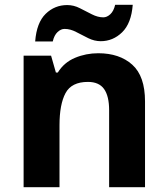

<svg xmlns="http://www.w3.org/2000/svg" viewBox="-20 -777 697 797"><path d="M388 -556Q476 -556 529 -508.5Q582 -461 582 -356V0H433V-319Q433 -378 412 -407.5Q391 -437 345 -437Q277 -437 252 -390.5Q227 -344 227 -257V0H78V-546H192L212 -476H220Q246 -518 291.5 -537Q337 -556 388 -556ZM126 -605Q132 -683 169.5 -719.5Q207 -756 259 -756Q286 -756 311.5 -743Q337 -730 361.5 -717.5Q386 -705 409 -705Q424 -705 438 -718Q452 -731 458 -757H531Q525 -680 487 -643Q449 -606 398 -606Q372 -606 346.5 -618.5Q321 -631 296.5 -644Q272 -657 248 -657Q233 -657 219 -644Q205 -631 199 -605Z"/></svg>

Font: Noto Sans IKEA
Style: Bold
Weight: 600
Designer: Monotype Design Team
Foundry: Monotype Imaging Inc.
Version: Version 2.001